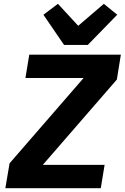

<svg xmlns="http://www.w3.org/2000/svg" viewBox="-20 -984 652 1004"><path d="M507 0H8L30 -130L417 -576H113L133 -698H612L591 -568L204 -122H527ZM315 -749 207 -907 283 -964 389 -849 523 -964 593 -907 439 -749Z"/></svg>

Font: iA Writer Mono V
Style: Regular
Weight: 400
Italic angle: -9.5°
Designer: Mike Abbink, Paul van der Laan, Pieter van Rosmalen
Foundry: Bold Monday
Version: Version 2.000